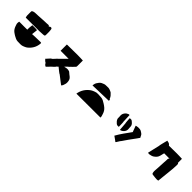

<svg xmlns="http://www.w3.org/2000/svg" viewBox="414 -2431 4172 4172"><g transform="rotate(45 2500.0 -345.0)"><path d="M216 -470Q214 -484 209.5 -496Q205 -508 205 -521Q204 -550 204.5 -579Q205 -608 205 -637Q205 -657 211.5 -664Q218 -671 238 -678Q273 -689 309 -688.5Q345 -688 379 -691Q426 -695 474.5 -697Q523 -699 571 -702Q597 -703 621.5 -703.5Q646 -704 670 -707Q684 -709 691.5 -703.5Q699 -698 706 -687Q718 -698 739 -707Q760 -716 778 -699Q783 -696 785.5 -681Q788 -666 790 -648Q792 -630 792.5 -616.5Q793 -603 793 -603V-524Q793 -493 785.5 -486.5Q778 -480 747 -477Q629 -468 510.5 -470.5Q392 -473 274 -470ZM264 -72Q239 -92 222 -118Q205 -144 194 -174Q187 -197 178.5 -219Q170 -241 172 -266Q173 -276 174.5 -286Q176 -296 177 -307Q191 -308 204 -308Q217 -308 230 -308Q274 -308 319 -307.5Q364 -307 409 -308Q413 -308 417 -308Q421 -308 425 -309Q423 -337 425 -364Q427 -386 429.5 -408.5Q432 -431 435 -455H507Q524 -455 542.5 -454Q561 -453 573 -451Q585 -449 582 -444Q579 -413 574.5 -380.5Q570 -348 567 -316V-314Q595 -316 622.5 -317Q650 -318 678 -319Q711 -320 743.5 -320.5Q776 -321 808 -322H811Q837 -322 840.5 -317.5Q844 -313 842 -287Q833 -206 795.5 -142Q758 -78 694 -29Q681 -19 664 -12Q647 -5 631 3Q588 23 543 22Q498 21 454 20Q421 18 391 4Q361 -10 332 -26Q314 -37 297 -48.5Q280 -60 264 -72Z M1209 -85Q1190 -92 1176.5 -107Q1163 -122 1148 -138Q1155 -145 1161 -151.5Q1167 -158 1173 -164Q1195 -186 1213.5 -209Q1232 -232 1259 -245Q1265 -249 1267 -252Q1281 -267 1294.5 -282Q1308 -297 1322 -312Q1341 -330 1359.5 -348Q1378 -366 1395 -384Q1452 -439 1507 -496H1261V-688Q1271 -690 1281 -690Q1291 -690 1299 -690Q1445 -693 1590 -693Q1630 -693 1670.5 -691.5Q1711 -690 1753 -688V-511Q1751 -510 1745 -510Q1749 -506 1750 -504L1753 -495Q1753 -495 1745.5 -487.5Q1738 -480 1727.5 -469.5Q1717 -459 1709.5 -451Q1702 -443 1702 -443Q1702 -443 1692.5 -433.5Q1683 -424 1670.5 -412Q1658 -400 1648.5 -390Q1639 -380 1638 -379Q1637 -378 1629 -372Q1621 -366 1613 -359.5Q1605 -353 1603 -350Q1602 -348 1594 -340.5Q1586 -333 1577.5 -325Q1569 -317 1567 -312Q1567 -312 1566 -310Q1565 -308 1563 -306Q1596 -316 1629.5 -320Q1663 -324 1697 -313Q1708 -312 1720 -301Q1737 -285 1756 -270Q1775 -255 1794 -241Q1827 -216 1838.5 -183.5Q1850 -151 1851 -114Q1852 -85 1844 -58Q1836 -31 1826 -5Q1824 2 1816.5 9.5Q1809 17 1801 28Q1752 -10 1704.5 -46Q1657 -82 1610 -119Q1609 -116 1592 -128Q1575 -140 1552 -158Q1529 -176 1507.5 -194Q1486 -212 1475 -221Q1468 -214 1462 -208Q1456 -202 1448 -197Q1437 -191 1438.5 -187Q1440 -183 1432 -176Q1422 -166 1414 -156Q1406 -146 1395 -138Q1381 -127 1361 -107Q1341 -87 1321.5 -66.5Q1302 -46 1287 -31Q1279 -22 1274 -21.5Q1269 -21 1259 -30Q1250 -37 1241 -43Q1232 -49 1230 -62Q1230 -64 1226.5 -64.5Q1223 -65 1222 -68Q1216 -73 1209 -85Z M2763 -509Q2767 -508 2769 -500.5Q2771 -493 2771 -488Q2771 -484 2771.5 -479Q2772 -474 2772 -469L2283 -454Q2285 -463 2286 -472Q2287 -481 2288 -489Q2294 -521 2309.5 -546Q2325 -571 2344 -595Q2364 -619 2390 -631.5Q2416 -644 2444 -654Q2458 -659 2472 -660Q2486 -661 2499 -661Q2507 -662 2515.5 -661.5Q2524 -661 2532 -662Q2568 -666 2601 -655.5Q2634 -645 2665 -628Q2670 -625 2675 -620Q2680 -615 2685 -610Q2693 -601 2702.5 -592Q2712 -583 2721 -573Q2726 -566 2731 -558Q2736 -550 2741 -542Q2746 -533 2748.5 -523.5Q2751 -514 2763 -509ZM2879 -179Q2886 -155 2894 -131.5Q2902 -108 2900 -82L2162 -80Q2176 -167 2219.5 -235.5Q2263 -304 2335 -355Q2350 -366 2368.5 -373.5Q2387 -381 2405 -389Q2453 -410 2502.5 -407.5Q2552 -405 2600 -402Q2637 -399 2670 -382.5Q2703 -366 2733 -346Q2753 -334 2771 -320.5Q2789 -307 2806 -293Q2832 -270 2850.5 -241Q2869 -212 2879 -179Z M3324 -221Q3314 -220 3311 -220.5Q3308 -221 3298 -220Q3271 -217 3249 -235Q3229 -252 3211.5 -272Q3194 -292 3183 -320Q3178 -331 3179 -341Q3180 -361 3179 -381Q3178 -401 3176 -420Q3175 -454 3186 -478.5Q3197 -503 3215 -524Q3229 -540 3246 -549.5Q3263 -559 3280 -567Q3285 -570 3292 -569Q3299 -568 3308 -568Q3310 -517 3312.5 -468Q3315 -419 3317 -370Q3319 -370 3320 -355Q3321 -340 3322 -318Q3323 -296 3323.5 -273.5Q3324 -251 3324 -236Q3324 -221 3324 -221ZM3387 -195Q3383 -243 3379.5 -289.5Q3376 -336 3372 -382Q3370 -382 3368.5 -396Q3367 -410 3365 -431Q3363 -452 3362 -473Q3361 -494 3360 -508.5Q3359 -523 3359 -523Q3370 -524 3372.5 -524Q3375 -524 3384 -525Q3397 -527 3408.5 -524Q3420 -521 3431 -512Q3451 -497 3469 -478.5Q3487 -460 3497 -434Q3501 -426 3501 -414Q3501 -395 3503 -376.5Q3505 -358 3506 -339Q3509 -308 3499.5 -284Q3490 -260 3473 -240Q3460 -224 3444.5 -214.5Q3429 -205 3413 -197Q3409 -194 3402 -194.5Q3395 -195 3387 -195ZM3522 47Q3520 50 3514 56.5Q3508 63 3505 65Q3492 53 3469 37Q3446 21 3424 5.5Q3402 -10 3391 -18Q3393 -20 3394.5 -22.5Q3396 -25 3400 -32Q3442 -107 3501 -190.5Q3560 -274 3619 -355L3566 -498Q3571 -500 3577 -502Q3583 -504 3588 -505Q3635 -516 3679.5 -510Q3724 -504 3763 -471Q3767 -468 3770.5 -465Q3774 -462 3777 -459Q3783 -455 3785 -452Q3790 -445 3794.5 -437.5Q3799 -430 3803 -422Q3810 -410 3814 -399Q3814 -399 3816 -397Q3826 -391 3820 -378Q3802 -353 3779 -319.5Q3756 -286 3739 -265Q3717 -237 3700.5 -212.5Q3684 -188 3667 -166Q3667 -166 3655.5 -149.5Q3644 -133 3625.5 -106Q3607 -79 3586 -48Q3580 -40 3574 -33.5Q3568 -27 3563 -19Q3538 20 3531.5 31Q3525 42 3522 47Z M4209 -267Q4201 -265 4192 -268.5Q4183 -272 4171 -275Q4188 -346 4203.5 -414Q4219 -482 4235 -550Q4233 -550 4237 -570.5Q4241 -591 4248.5 -622Q4256 -653 4264 -683.5Q4272 -714 4277.5 -734.5Q4283 -755 4283 -755Q4297 -751 4301.5 -749.5Q4306 -748 4319 -746Q4357 -740 4380 -706Q4382 -704 4383 -702Q4505 -705 4626 -705Q4665 -705 4705 -703.5Q4745 -702 4786 -700V-575Q4800 -571 4803 -561.5Q4806 -552 4805 -528Q4802 -410 4787.5 -292.5Q4773 -175 4763 -58Q4762 -46 4760.5 -32Q4759 -18 4757 -1Q4744 0 4731 2.5Q4718 5 4706 4Q4677 2 4648.5 -1Q4620 -4 4591 -8Q4571 -10 4564.5 -16.5Q4558 -23 4553 -44Q4546 -80 4550 -115.5Q4554 -151 4555 -186Q4557 -233 4560 -281Q4563 -329 4565 -377Q4567 -403 4568.5 -427Q4570 -451 4570 -475Q4570 -489 4576 -496Q4582 -503 4593 -509Q4593 -509 4592.5 -509.5Q4592 -510 4592 -511Q4578 -511 4569 -511Q4560 -511 4560 -512H4428Q4422 -491 4417 -469Q4412 -447 4407 -426Q4397 -380 4371.5 -350.5Q4346 -321 4314 -300Q4289 -284 4262 -278Q4235 -272 4209 -267Z"/></g></svg>

Font: Palette Mosaic
Style: Regular
Weight: 400
Designer: Shibuyafont
Version: Version 1.001